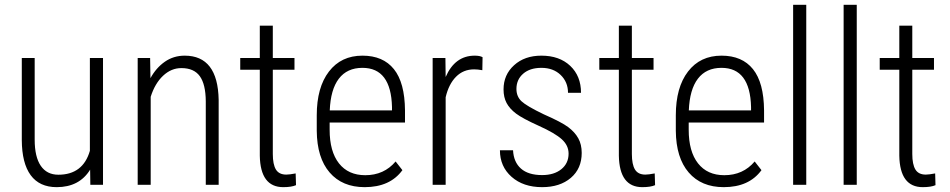

<svg xmlns="http://www.w3.org/2000/svg" viewBox="-20 -770 3957 800"><path d="M355.5 -63Q310.5 9.8 216.3 9.8Q144.5 9.8 107.9 -40Q71.3 -89.8 70.8 -186.5V-528.3H124.5V-188Q124.5 -116.2 149.9 -79.1Q175.3 -42 223.1 -42Q325.7 -42 354.5 -141.6V-528.3H409.2V0H356.4Z M605.5 -528.3 606.9 -444.3Q630.4 -487.3 666.7 -512.7Q703.1 -538.1 749.5 -538.1Q887.7 -538.1 891.1 -354V0H837.4V-348.1Q836.9 -418.9 812.5 -452.6Q788.1 -486.3 735.8 -486.3Q693.4 -486.3 659.4 -454.3Q625.5 -422.4 607.9 -366.7V0H553.7V-528.3Z M1116.7 -663.1V-528.3H1207V-479.5H1116.7V-128.4Q1116.7 -85 1129.6 -63.7Q1142.6 -42.5 1172.9 -42.5Q1186 -42.5 1211.9 -47.4L1213.4 1.5Q1194.8 9.8 1160.2 9.8Q1064.9 9.8 1062.5 -121.1V-479.5H981V-528.3H1062.5V-663.1Z M1499.5 9.8Q1406.2 9.8 1353.5 -51.3Q1300.8 -112.3 1299.8 -225.1V-289.6Q1299.8 -405.8 1350.6 -471.9Q1401.4 -538.1 1490.2 -538.1Q1576.2 -538.1 1621.3 -481.9Q1666.5 -425.8 1667.5 -310.1V-259.3H1353.5V-229.5Q1353.5 -138.7 1392.3 -89.4Q1431.2 -40 1502 -40Q1580.1 -40 1628.4 -97.2L1656.7 -61Q1605 9.8 1499.5 9.8ZM1490.2 -487.3Q1426.3 -487.3 1391.8 -442.1Q1357.4 -397 1354 -310.1H1613.3V-324.2Q1609.4 -487.3 1490.2 -487.3Z M1989.7 -477.5Q1970.2 -481 1955.6 -481Q1910.6 -481 1880.1 -450.2Q1849.6 -419.4 1836.9 -364.7V0H1782.7V-528.3H1835.9L1836.9 -449.2Q1875.5 -538.1 1958 -538.1Q1979.5 -538.1 1990.7 -531.7Z M2349.1 -129.9Q2349.1 -164.1 2320.8 -189.7Q2292.5 -215.3 2224.9 -245.8Q2157.2 -276.4 2130.4 -296.6Q2103.5 -316.9 2090.8 -340.8Q2078.1 -364.7 2078.1 -397.5Q2078.1 -458.5 2122.1 -498.3Q2166 -538.1 2235.8 -538.1Q2311 -538.1 2356 -495.6Q2400.9 -453.1 2400.9 -383.3H2346.7Q2346.7 -428.2 2315.9 -457.8Q2285.2 -487.3 2235.8 -487.3Q2188 -487.3 2159.9 -462.9Q2131.8 -438.5 2131.8 -399.4Q2131.8 -367.7 2153.3 -347.7Q2174.8 -327.6 2246.1 -293.5Q2319.8 -261.2 2347.7 -240.2Q2375.5 -219.2 2389.6 -193.6Q2403.8 -168 2403.8 -132.8Q2403.8 -67.4 2358.4 -28.8Q2313 9.8 2238.8 9.8Q2160.2 9.8 2111.6 -33.2Q2063 -76.2 2063 -144H2117.7Q2120.1 -94.7 2150.6 -67.6Q2181.2 -40.5 2238.8 -40.5Q2288.6 -40.5 2318.8 -64.9Q2349.1 -89.4 2349.1 -129.9Z M2612.8 -663.1V-528.3H2703.1V-479.5H2612.8V-128.4Q2612.8 -85 2625.7 -63.7Q2638.7 -42.5 2668.9 -42.5Q2682.1 -42.5 2708 -47.4L2709.5 1.5Q2690.9 9.8 2656.2 9.8Q2561 9.8 2558.6 -121.1V-479.5H2477.1V-528.3H2558.6V-663.1Z M2995.6 9.8Q2902.3 9.8 2849.6 -51.3Q2796.9 -112.3 2795.9 -225.1V-289.6Q2795.9 -405.8 2846.7 -471.9Q2897.5 -538.1 2986.3 -538.1Q3072.3 -538.1 3117.4 -481.9Q3162.6 -425.8 3163.6 -310.1V-259.3H2849.6V-229.5Q2849.6 -138.7 2888.4 -89.4Q2927.2 -40 2998 -40Q3076.2 -40 3124.5 -97.2L3152.8 -61Q3101.1 9.8 2995.6 9.8ZM2986.3 -487.3Q2922.4 -487.3 2887.9 -442.1Q2853.5 -397 2850.1 -310.1H3109.4V-324.2Q3105.5 -487.3 2986.3 -487.3Z M3339.4 0H3284.7V-750H3339.4Z M3549.8 0H3495.1V-750H3549.8Z M3781.2 -663.1V-528.3H3871.6V-479.5H3781.2V-128.4Q3781.2 -85 3794.2 -63.7Q3807.1 -42.5 3837.4 -42.5Q3850.6 -42.5 3876.5 -47.4L3877.9 1.5Q3859.4 9.8 3824.7 9.8Q3729.5 9.8 3727.1 -121.1V-479.5H3645.5V-528.3H3727.1V-663.1Z"/></svg>

Font: TypoPRO Roboto
Style: Regular
Weight: 300
Designer: Google
Version: Version 2.136; 2016